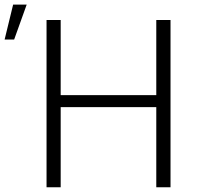

<svg xmlns="http://www.w3.org/2000/svg" viewBox="-108 -796 836 816"><path d="M616.7 0H556.2V-340.8H149.9V0H89.8V-710.9H149.9V-391.6H556.2V-710.9H616.7ZM-52.2 -776.4H5.4L-47.9 -627.9H-88.4Z"/></svg>

Font: SteelSelectRoboto
Style: Regular
Weight: 300
Designer: Google
Version: Version 2.137; 2017